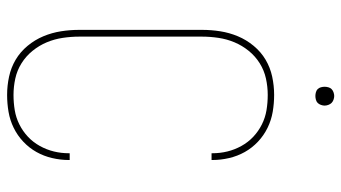

<svg xmlns="http://www.w3.org/2000/svg" viewBox="-230 -722 960 540"><g transform="rotate(90 250.0 -452.0)"><path d="M247 8Q221 8 195.5 2.5Q170 -3 148 -16Q126 -29 109 -49.5Q92 -70 82 -94Q72 -118 68 -143.5Q64 -169 64 -195V-540Q64 -566 68 -591.5Q72 -617 82 -641Q92 -665 109 -685.5Q126 -706 148 -719Q170 -732 195.5 -737.5Q221 -743 247 -743Q271 -743 294.5 -739Q318 -735 339.5 -724.5Q361 -714 378.5 -697.5Q396 -681 407.5 -660.5Q419 -640 424.5 -616.5Q430 -593 430 -570V-567H411V-569Q411 -591 406 -611.5Q401 -632 390.5 -651Q380 -670 364.5 -684.5Q349 -699 330 -708.5Q311 -718 290 -721.5Q269 -725 247 -725Q224 -725 201 -720Q178 -715 158 -702.5Q138 -690 123 -671.5Q108 -653 99 -631.5Q90 -610 86.5 -586.5Q83 -563 83 -540V-195Q83 -172 86.5 -148.5Q90 -125 99 -103.5Q108 -82 123 -63.5Q138 -45 158 -32.5Q178 -20 201 -15Q224 -10 247 -10Q269 -10 290 -13.5Q311 -17 330 -26.5Q349 -36 364.5 -50.5Q380 -65 390.5 -84Q401 -103 406 -123.5Q411 -144 411 -166V-168H430V-165Q430 -142 424.5 -118.5Q419 -95 407.5 -74.5Q396 -54 378.5 -37.5Q361 -21 339.5 -10.5Q318 0 294.5 4Q271 8 247 8ZM250 -859Q245 -859 239.5 -860.5Q234 -862 230.5 -865.5Q227 -869 225.5 -874.5Q224 -880 224 -885Q224 -890 225.5 -895.5Q227 -901 230.5 -904.5Q234 -908 239.5 -910Q245 -912 250 -912Q255 -912 260.5 -910Q266 -908 269.5 -904.5Q273 -901 275 -895.5Q277 -890 277 -885Q277 -880 275 -874.5Q273 -869 269.5 -865.5Q266 -862 260.5 -860.5Q255 -859 250 -859Z"/></g></svg>

Font: Iosevka Curly Thin
Style: Regular
Weight: 100
Monospace: yes
Designer: Belleve Invis
Foundry: Belleve Invis
Version: Version 22.1.2; ttfautohint (v1.8.4)